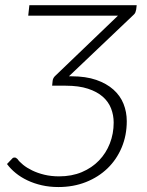

<svg xmlns="http://www.w3.org/2000/svg" viewBox="-20 -728 578 755"><path d="M7.5 0ZM517.5 -707.5 515.5 -690.5Q514.5 -685 512.5 -679.5Q510.5 -674 504 -668.5L251 -428H261Q317.5 -428 358.5 -413.8Q399.5 -399.5 426.2 -375.5Q453 -351.5 465.8 -319.5Q478.5 -287.5 478.5 -251.5Q478.5 -195.5 458.5 -148Q438.5 -100.5 402.8 -66Q367 -31.5 317.8 -12Q268.5 7.5 209.5 7.5Q175 7.5 144.2 0.5Q113.5 -6.5 87.8 -18.8Q62 -31 41.8 -47.5Q21.5 -64 7.5 -83L28 -104.5Q30.5 -107.5 33 -108Q35.5 -108.5 37 -108.5Q40.5 -108.5 42.5 -107.5Q44.5 -106.5 48.5 -103Q56 -92 70.8 -80Q85.5 -68 106.5 -57.8Q127.5 -47.5 154.2 -41Q181 -34.5 212.5 -34.5Q262 -34.5 301.8 -51.2Q341.5 -68 369.2 -96.8Q397 -125.5 412 -164Q427 -202.5 427 -246Q427 -275 416.8 -301.5Q406.5 -328 384 -347.8Q361.5 -367.5 325.8 -379.2Q290 -391 238.5 -391H185L187 -410.5Q188.5 -422 197.5 -430L444 -666.5H91L95.5 -707.5Z"/></svg>

Font: Lato Light
Style: Italic
Weight: 300
Italic angle: -7°
Designer: Lukasz Dziedzic
Foundry: tyPoland Lukasz Dziedzic
Version: Version 2.007; 2014-02-27